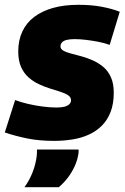

<svg xmlns="http://www.w3.org/2000/svg" viewBox="-43 -577 519 800"><path d="M-23 -25 20 -160Q44 -151 74 -144Q104 -137 135.5 -133Q167 -129 192 -129Q213 -129 226 -132.5Q239 -136 246 -143Q253 -150 253 -159Q253 -172 241 -180Q229 -188 209 -194.5Q189 -201 166 -208Q143 -215 119.5 -226Q96 -237 76.5 -254Q57 -271 45 -297.5Q33 -324 33 -363Q33 -409 50 -445.5Q67 -482 99.5 -506.5Q132 -531 178 -544Q224 -557 284 -557Q337 -557 380 -549Q423 -541 456 -528L414 -390Q392 -398 366 -403Q340 -408 314.5 -411Q289 -414 268 -414Q247 -414 234 -410.5Q221 -407 215 -400Q209 -393 209 -383Q209 -373 221 -366Q233 -359 252.5 -354Q272 -349 296 -342.5Q320 -336 343.5 -325.5Q367 -315 387 -298.5Q407 -282 419 -255.5Q431 -229 431 -191Q431 -145 418 -111Q405 -77 381.5 -53.5Q358 -30 327 -16Q296 -2 259 4Q222 10 183 10Q120 10 71 0Q22 -10 -23 -25ZM111 46H284Q285 50 284.5 54Q284 58 284 62Q280 90 268 116Q256 142 239.5 163.5Q223 185 202 203H59Q81 172 93.5 139Q106 106 110 73Q111 66 111 59Q111 52 111 46Z"/></svg>

Font: Georama ExtraCondensed Thin ExtraBold
Style: Italic
Weight: 800
Italic angle: -9°
Version: Version 1.001